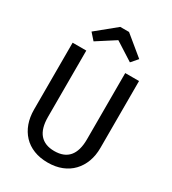

<svg xmlns="http://www.w3.org/2000/svg" viewBox="-219 -1030 1038 1157"><g transform="rotate(30 300.0 -451.5)"><path d="M531 -224Q531 -171 515 -128Q499 -85 469 -53.5Q439 -22 396 -5Q353 12 299 12Q245 12 202 -5Q159 -22 129.5 -53.5Q100 -85 84.5 -128Q69 -171 69 -224V-689H164V-228Q164 -147 198.5 -107.5Q233 -68 299 -68Q435 -68 435 -228V-689H531ZM174 -759 134 -804 270 -915H331L466 -804L427 -759L300 -840Z"/></g></svg>

Font: Wlorlttqgufhjawjgtejqphaquk
Style: Regular
Weight: 400
Monospace: yes
Designer: Carrois Corporate & Edenspiekermann
Foundry: Carrois Corporate GbR & Edenspiekermann AG
Version: Version 2.001